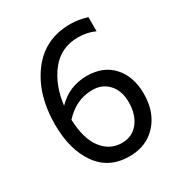

<svg xmlns="http://www.w3.org/2000/svg" viewBox="-163 -786 852 910"><g transform="rotate(-30 263.0 -331.0)"><path d="M490 -213Q490 -113 433.5 -51Q377 11 284 11Q172 11 112 -74Q52 -159 52 -296Q52 -459 132 -566Q212 -673 352 -673Q397 -673 444 -658V-581Q401 -600 353 -600Q259 -600 203 -529.5Q147 -459 134 -352Q200 -421 297 -421Q387 -421 438.5 -364Q490 -307 490 -213ZM284 -62Q341 -62 374.5 -104Q408 -146 408 -214Q408 -276 374.5 -313Q341 -350 287 -350Q197 -350 131 -277Q135 -171 177 -116.5Q219 -62 284 -62Z"/></g></svg>

Font: Hind Siliguri
Style: Regular
Weight: 400
Designer: Jyotish Sonowal
Foundry: Indian Type Foundry
Version: Version 1.001;PS 1.0;hotconv 1.0.86;makeotf.lib2.5.63406; tt